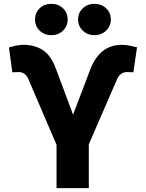

<svg xmlns="http://www.w3.org/2000/svg" viewBox="-20 -968 751 988"><path d="M271 0V-222.7L125 -563Q118.2 -579.1 105.7 -588.1Q93.3 -597.2 75.2 -597.2Q67.9 -597.2 56.4 -596.4Q44.9 -595.7 43.5 -596.2L25.9 -724.1Q41.5 -728.5 60.5 -732.9Q79.6 -737.3 102.5 -737.3Q158.2 -737.3 200.7 -710Q243.2 -682.6 270 -608.4L356 -377.9L441.4 -602.5Q466.8 -671.9 508.1 -704.6Q549.3 -737.3 606.9 -737.3Q626.5 -737.3 647.7 -732.9Q668.9 -728.5 685.1 -724.6L666.5 -596.2Q664.6 -595.7 653.1 -596.4Q641.6 -597.2 634.8 -597.2Q615.2 -597.2 602.5 -587.2Q589.8 -577.1 583.5 -563L437 -225.1V0ZM465.8 -787.1Q430.2 -787.1 406 -810.3Q381.8 -833.5 381.8 -867.7Q381.8 -902.3 406 -925.3Q430.2 -948.2 465.8 -948.2Q502 -948.2 526.1 -925.3Q550.3 -902.3 550.3 -867.7Q550.3 -833.5 526.1 -810.3Q502 -787.1 465.8 -787.1ZM244.1 -787.1Q208 -787.1 184.1 -810.3Q160.2 -833.5 160.2 -867.7Q160.2 -902.3 184.1 -925.3Q208 -948.2 244.1 -948.2Q280.3 -948.2 304.2 -925.3Q328.1 -902.3 328.1 -867.7Q328.1 -833.5 304.2 -810.3Q280.3 -787.1 244.1 -787.1Z"/></svg>

Font: Inter 24pt ExtraBold
Style: Regular
Weight: 800
Designer: Rasmus Andersson
Foundry: rsms
Version: Version 4.001;git-66647c0bb